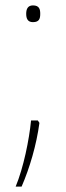

<svg xmlns="http://www.w3.org/2000/svg" viewBox="-20 -562 246 711"><path d="M102 -480C126 -480 129 -494 129 -511C129 -527 126 -542 102 -542C82 -542 77 -527 77 -511C77 -494 82 -480 102 -480ZM120 -116H95C88 -44 67 59 38 129H60C90 60 115 -25 126 -107Z"/></svg>

Font: Noto Sans Malayalam Condensed Thin
Style: Regular
Weight: 100
Width: 3
Designer: Jelle Bosma - Monotype Design Team
Foundry: Monotype Imaging Inc.
Version: Version 2.104